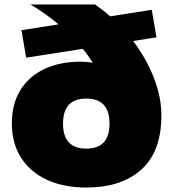

<svg xmlns="http://www.w3.org/2000/svg" viewBox="-20 -828 772 859"><path d="M366 11Q264 11 189.2 -24Q114.5 -59 73.8 -123.2Q33 -187.5 33 -275Q33 -364 71.8 -425.8Q110.5 -487.5 179.5 -519.8Q248.5 -552 340 -552Q370 -552 395.5 -547Q376 -578.5 350.5 -609.5L97 -570L76 -693L242 -719Q182.5 -769 116 -808H405Q440 -784 473 -755L659 -784L680 -661L575.5 -644.5Q634 -567.5 668 -481Q702 -394.5 702 -311Q702 -150.5 612.8 -69.8Q523.5 11 366 11ZM366 -163Q470 -163 470 -275Q470 -387 366 -387Q262 -387 262 -275Q262 -163 366 -163Z"/></svg>

Font: Encode Sans Expanded Black
Style: Regular
Weight: 900
Width: 7
Designer: Multiple Designers
Foundry: Impallari Type
Version: Version 3.000; ttfautohint (v1.8.3) -l 8 -r 50 -G 200 -x 14 